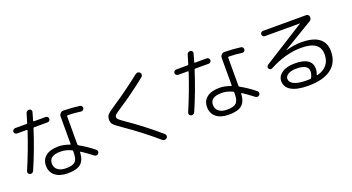

<svg xmlns="http://www.w3.org/2000/svg" viewBox="-54 -1493 4109 2240"><g transform="rotate(-20 2000.0 -373.5)"><path d="M652.3 -165V-179.7Q652.3 -188.5 643.6 -192.4Q573.2 -225.6 507.8 -224.6Q368.2 -224.6 368.2 -127Q368.2 -77.1 404.8 -48.3Q441.4 -19.5 507.8 -19.5Q589.8 -19.5 621.1 -50.3Q652.3 -81.1 652.3 -165ZM906.2 -648.4Q919.9 -646.5 928.2 -635.3Q936.5 -624 934.6 -610.4Q933.6 -597.7 922.4 -588.9Q911.1 -580.1 897.5 -582Q814.5 -593.8 734.4 -594.7Q725.6 -594.7 724.6 -585.9V-235.4Q724.6 -227.5 733.4 -221.7Q824.2 -171.9 912.1 -100.6Q922.9 -91.8 924.3 -77.6Q925.8 -63.5 916 -52.2Q906.2 -41 891.6 -39.6Q877 -38.1 866.2 -46.9Q793 -103.5 731.4 -143.6Q729.5 -145.5 726.6 -144Q723.6 -142.6 723.6 -139.6Q718.8 -41 668.5 1Q618.2 43 507.8 43Q407.2 43 351.1 -2.4Q294.9 -47.9 294.9 -127Q294.9 -204.1 350.6 -247.1Q406.2 -290 507.8 -290Q569.3 -290 643.6 -262.7Q651.4 -260.7 652.3 -268.6V-607.4Q652.3 -630.9 668.5 -647.5Q684.6 -664.1 708 -663.1Q819.3 -660.2 906.2 -648.4ZM67.4 -146.5Q162.1 -367.2 234.4 -587.9Q236.3 -596.7 228.5 -596.7H107.4Q93.8 -596.7 83.5 -606.9Q73.2 -617.2 73.2 -629.9Q73.2 -642.6 83 -652.8Q92.8 -663.1 107.4 -663.1H249Q257.8 -663.1 259.8 -670.9L293 -782.2Q296.9 -795.9 309.6 -803.7Q322.3 -811.5 336.9 -809.6Q350.6 -807.6 358.4 -795.9Q366.2 -784.2 362.3 -771.5Q344.7 -705.1 334 -671.9Q332 -663.1 339.8 -663.1H487.3Q500 -663.1 509.8 -653.3Q519.5 -643.6 519.5 -629.9Q519.5 -616.2 509.8 -606.4Q500 -596.7 487.3 -596.7H320.3Q311.5 -596.7 308.6 -588.9Q235.4 -356.4 133.8 -122.1Q127.9 -108.4 113.8 -102.1Q99.6 -95.7 85.9 -101.1Q72.3 -106.4 66.4 -119.1Q60.5 -131.8 67.4 -146.5Z M1292 -241.2Q1211.9 -295.9 1190.9 -318.8Q1169.9 -341.8 1169.9 -379.9Q1169.9 -419.9 1191.9 -443.4Q1213.9 -466.8 1299.8 -523.4Q1462.9 -630.9 1646.5 -775.4Q1659.2 -785.2 1675.3 -783.7Q1691.4 -782.2 1701.2 -769.5Q1710.9 -758.8 1709 -743.2Q1707 -727.5 1695.3 -717.8Q1510.7 -570.3 1347.7 -464.8Q1288.1 -425.8 1272.5 -411.6Q1256.8 -397.5 1256.8 -379.9Q1256.8 -364.3 1271 -350.6Q1285.2 -336.9 1336.9 -300.8Q1534.2 -166 1726.6 0Q1737.3 9.8 1738.3 24.9Q1739.3 40 1728.5 50.8Q1717.8 61.5 1701.2 62.5Q1684.6 63.5 1672.9 52.7Q1484.4 -109.4 1292 -241.2Z M2652.3 -165V-179.7Q2652.3 -188.5 2643.6 -192.4Q2573.2 -225.6 2507.8 -224.6Q2368.2 -224.6 2368.2 -127Q2368.2 -77.1 2404.8 -48.3Q2441.4 -19.5 2507.8 -19.5Q2589.8 -19.5 2621.1 -50.3Q2652.3 -81.1 2652.3 -165ZM2906.2 -648.4Q2919.9 -646.5 2928.2 -635.3Q2936.5 -624 2934.6 -610.4Q2933.6 -597.7 2922.4 -588.9Q2911.1 -580.1 2897.5 -582Q2814.5 -593.8 2734.4 -594.7Q2725.6 -594.7 2724.6 -585.9V-235.4Q2724.6 -227.5 2733.4 -221.7Q2824.2 -171.9 2912.1 -100.6Q2922.9 -91.8 2924.3 -77.6Q2925.8 -63.5 2916 -52.2Q2906.2 -41 2891.6 -39.6Q2877 -38.1 2866.2 -46.9Q2793 -103.5 2731.4 -143.6Q2729.5 -145.5 2726.6 -144Q2723.6 -142.6 2723.6 -139.6Q2718.8 -41 2668.5 1Q2618.2 43 2507.8 43Q2407.2 43 2351.1 -2.4Q2294.9 -47.9 2294.9 -127Q2294.9 -204.1 2350.6 -247.1Q2406.2 -290 2507.8 -290Q2569.3 -290 2643.6 -262.7Q2651.4 -260.7 2652.3 -268.6V-607.4Q2652.3 -630.9 2668.5 -647.5Q2684.6 -664.1 2708 -663.1Q2819.3 -660.2 2906.2 -648.4ZM2067.4 -146.5Q2162.1 -367.2 2234.4 -587.9Q2236.3 -596.7 2228.5 -596.7H2107.4Q2093.8 -596.7 2083.5 -606.9Q2073.2 -617.2 2073.2 -629.9Q2073.2 -642.6 2083 -652.8Q2092.8 -663.1 2107.4 -663.1H2249Q2257.8 -663.1 2259.8 -670.9L2293 -782.2Q2296.9 -795.9 2309.6 -803.7Q2322.3 -811.5 2336.9 -809.6Q2350.6 -807.6 2358.4 -795.9Q2366.2 -784.2 2362.3 -771.5Q2344.7 -705.1 2334 -671.9Q2332 -663.1 2339.8 -663.1H2487.3Q2500 -663.1 2509.8 -653.3Q2519.5 -643.6 2519.5 -629.9Q2519.5 -616.2 2509.8 -606.4Q2500 -596.7 2487.3 -596.7H2320.3Q2311.5 -596.7 2308.6 -588.9Q2235.4 -356.4 2133.8 -122.1Q2127.9 -108.4 2113.8 -102.1Q2099.6 -95.7 2085.9 -101.1Q2072.3 -106.4 2066.4 -119.1Q2060.5 -131.8 2067.4 -146.5Z M3551.8 -31.2Q3573.2 -73.2 3573.2 -107.4Q3573.2 -193.4 3427.7 -193.4Q3360.4 -193.4 3324.2 -170.9Q3288.1 -148.4 3288.1 -117.2Q3288.1 -73.2 3339.4 -47.9Q3390.6 -22.5 3495.1 -22.5Q3526.4 -22.5 3540 -23.4Q3548.8 -23.4 3551.8 -31.2ZM3164.1 -293Q3153.3 -287.1 3140.6 -290.5Q3127.9 -293.9 3122.1 -305.2Q3116.2 -316.4 3119.6 -329.1Q3123 -341.8 3133.8 -348.6L3647.5 -672.9Q3648.4 -672.9 3648.4 -673.8L3647.5 -674.8H3211.9Q3199.2 -674.8 3189.5 -684.6Q3179.7 -694.3 3179.7 -708Q3179.7 -721.7 3189 -731Q3198.2 -740.2 3211.9 -740.2H3750Q3763.7 -740.2 3773.9 -730Q3784.2 -719.7 3785.2 -707Q3787.1 -672.9 3758.8 -657.2L3394.5 -438.5V-435.5H3397.5Q3501 -462.9 3583 -462.9Q3877 -462.9 3877 -245.1Q3877 -106.4 3778.3 -31.7Q3679.7 43 3495.1 43Q3354.5 43 3283.2 2Q3211.9 -39.1 3211.9 -117.2Q3211.9 -174.8 3269 -215.8Q3326.2 -256.8 3431.6 -256.8Q3641.6 -256.8 3641.6 -113.3Q3641.6 -82 3627 -43Q3626 -41 3627.9 -38.6Q3629.9 -36.1 3631.8 -37.1Q3794.9 -80.1 3794.9 -237.3Q3794.9 -320.3 3737.8 -361.3Q3680.7 -402.3 3559.6 -402.3Q3369.1 -402.3 3164.1 -293Z"/></g></svg>

Font: Rounded Mgen+ 1mn regular
Style: Regular
Weight: 400
Designer: [Source Han Sans]
Ryoko NISHIZUKA  (kana & ideographs); Paul D. Hunt (Latin, Greek & Cyrillic); Wenlong ZHANG  (bopomofo
Version: Version 1.059.20150602